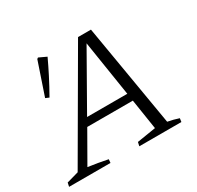

<svg xmlns="http://www.w3.org/2000/svg" viewBox="-149 -826 1020 992"><g transform="rotate(-30 361.0 -329.5)"><path d="M601 -38Q618 -35 635 -30.5Q652 -26 667 -21L664 0H413L418 -23L530 -41L502 -221H230L127 -41Q156 -37 185 -32Q214 -27 243 -21L241 0H-6L-1 -23L70 -43L421 -647H498ZM255 -266H495L443 -597ZM137 -450 116 -459 182 -654 189 -659 234 -638Q214 -595 190 -548Q166 -501 137 -450Z"/></g></svg>

Font: Piazzolla Light
Style: Italic
Weight: 300
Italic angle: -11.3°
Designer: Juan Pablo del Peral
Foundry: Huerta Tipografica
Version: Version 1.330